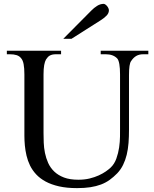

<svg xmlns="http://www.w3.org/2000/svg" viewBox="-20 -948 791 984"><path d="M538.1 -895Q538.1 -900.4 535.4 -906.2Q532.7 -912.1 528.6 -917Q524.4 -921.9 519.8 -925Q515.1 -928.2 511.2 -928.2Q494.1 -928.2 477.8 -918Q461.4 -907.7 448.2 -894L304.2 -749H346.2L496.1 -844.2Q512.7 -854.5 525.4 -867.2Q538.1 -879.9 538.1 -895ZM740.2 -669.9V-688H496.1V-669.9H522Q560.5 -669.9 581.1 -647.9Q595.2 -630.9 595.2 -566.9V-288.1Q595.2 -273.9 595 -247.8Q594.7 -221.7 590.6 -192.6Q586.4 -163.6 576.4 -135.5Q566.4 -107.4 546.9 -88.9Q537.6 -80.1 522.2 -69.3Q506.8 -58.6 486.1 -49.1Q465.3 -39.6 439.2 -33.2Q413.1 -26.9 381.8 -26.9Q337.9 -26.9 307.9 -38.3Q277.8 -49.8 257.8 -69.1Q237.8 -88.4 226.8 -113Q215.8 -137.7 210.4 -164.3Q205.1 -190.9 204.1 -217.3Q203.1 -243.7 203.1 -266.1V-566.9Q203.1 -595.7 206.5 -614.5Q210 -633.3 215.8 -643.1Q220.2 -649.9 224.9 -655Q229.5 -660.2 235.4 -663.3Q241.2 -666.5 248.8 -668.2Q256.3 -669.9 267.1 -669.9H293V-688H15.1V-669.9H30.8Q51.3 -669.9 65.4 -665.3Q79.6 -660.6 87.9 -649.9Q97.2 -639.6 101.1 -619.1Q105 -598.6 105 -566.9V-296.9Q105 -276.4 105 -252Q105 -228 107.4 -202.1Q109.9 -176.3 116 -150.1Q122.1 -124 134 -99.6Q146 -75.2 165.5 -54.2Q185.1 -33.2 213.9 -17.6Q242.7 -2 282.5 7.1Q322.3 16.1 375 16.1Q413.1 16.1 443.1 11.5Q473.1 6.8 497.6 -2.4Q522 -11.7 542 -26.1Q562 -40.5 581.1 -60.1Q599.1 -79.1 610.8 -103Q622.6 -127 629.4 -155Q636.2 -183.1 638.7 -215.3Q641.1 -247.6 641.1 -283.2V-563Q641.1 -621.1 651.9 -634.8Q663.1 -652.3 678 -661.1Q692.9 -669.9 713.9 -669.9Z"/></svg>

Font: Galatia SIL
Style: Regular
Weight: 400
Designer: Development by SIL's NRSI team
Version: Version 2.1